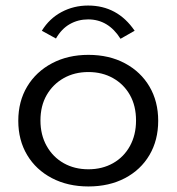

<svg xmlns="http://www.w3.org/2000/svg" viewBox="-20 -665 640 693"><path d="M299 8Q225 8 167.5 -22Q110 -52 78 -105.5Q46 -159 46 -229Q46 -299 78 -352.5Q110 -406 167.5 -436.5Q225 -467 299 -467Q374 -467 431 -436.5Q488 -406 519.5 -352.5Q551 -299 551 -229Q551 -159 519.5 -105.5Q488 -52 431 -22Q374 8 299 8ZM299 -54Q349 -54 388 -76Q427 -98 449 -138Q471 -178 471 -230Q471 -283 449 -322Q427 -361 388 -383Q349 -405 299 -405Q249 -405 210 -383Q171 -361 148.5 -322Q126 -283 126 -230Q126 -178 148.5 -138Q171 -98 210 -76Q249 -54 299 -54ZM182 -526 131 -554Q158 -598 202 -621.5Q246 -645 298 -645Q404 -645 466 -554L415 -525Q371 -595 298 -595Q262 -595 232 -578Q202 -561 182 -526Z"/></svg>

Font: Inconsolata Expanded
Style: Regular
Weight: 400
Width: 7
Monospace: yes
Designer: Raph Levien, Cyreal, Brenton Simpson
Foundry: Raph Levien, Cyreal, Google
Version: Version 3.000; ttfautohint (v1.8.2.53-6de2)